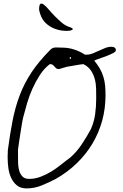

<svg xmlns="http://www.w3.org/2000/svg" viewBox="-20 -1046 683 1067"><path d="M22.5 -169.9Q22.5 -171.9 22.5 -177.2Q22.5 -182.6 22.9 -189.5Q23.4 -196.3 23.4 -201.7Q23.4 -207 23.4 -210Q35.2 -299.8 49.8 -375Q64.5 -450.2 89.8 -517.1Q115.2 -584 156.2 -645.5Q197.3 -707 261.7 -771.5Q274.4 -783.2 293.5 -782.2Q312.5 -781.2 329.1 -781.2Q360.4 -781.2 393.1 -770.5Q425.8 -759.8 452.1 -742.2H460.9Q478.5 -742.2 496.1 -749.5Q513.7 -756.8 530.8 -764.6Q547.9 -772.5 564.9 -779.3Q582 -786.1 599.6 -786.1Q609.4 -786.1 616.7 -781.7Q624 -777.3 624 -765.6Q624 -758.8 607.9 -750.5Q591.8 -742.2 570.3 -733.9Q548.8 -725.6 529.3 -719.2Q509.8 -712.9 503.9 -709Q522.5 -686.5 534.7 -665Q546.9 -643.6 554.2 -620.1Q561.5 -596.7 564 -571.8Q566.4 -546.9 566.4 -517.6Q566.4 -443.4 547.9 -375.5Q529.3 -307.6 493.7 -248Q458 -188.5 406.7 -138.7Q355.5 -88.9 290 -51.8Q252.9 -32.2 211.9 -15.6Q170.9 1 127.9 1Q94.7 1 74.2 -15.6Q53.7 -32.2 42 -57.6Q30.3 -83 26.4 -112.8Q22.5 -142.6 22.5 -169.9ZM80.1 -180.7Q80.1 -163.1 80.6 -140.6Q81.1 -118.2 86.4 -98.6Q91.8 -79.1 104.5 -65.4Q117.2 -51.8 142.6 -51.8Q173.8 -51.8 205.1 -63.5Q236.3 -75.2 265.1 -92.8Q293.9 -110.4 320.3 -131.8Q346.7 -153.3 371.1 -170.9Q407.2 -203.1 435.1 -245.1Q462.9 -287.1 485.4 -329.1Q502.9 -369.1 508.8 -411.6Q514.6 -454.1 514.6 -497.1Q514.6 -522.5 514.2 -551.3Q513.7 -580.1 506.8 -606.4Q500 -632.8 484.9 -654.8Q469.7 -676.8 443.4 -689.5Q437.5 -689.5 425.3 -687.5Q413.1 -685.5 399.4 -683.1Q385.7 -680.7 374 -678.7Q362.3 -676.8 356.4 -675.8Q355.5 -675.8 348.1 -673.8Q340.8 -671.9 332.5 -669.4Q324.2 -667 317.4 -665Q310.5 -663.1 308.6 -662.1H306.6Q296.9 -662.1 292 -666.5Q287.1 -670.9 283.2 -675.8Q279.3 -680.7 273.9 -685.1Q268.6 -689.5 258.8 -689.5H256.8Q225.6 -666 202.1 -629.9Q178.7 -593.8 160.6 -553.7Q142.6 -513.7 130.4 -472.2Q118.2 -430.7 109.4 -395.5Q106.4 -385.7 102.1 -359.9Q97.7 -334 93.3 -305.2Q88.9 -276.4 85 -250.5Q81.1 -224.6 80.1 -214.8ZM371.1 -728.5Q367.2 -728.5 367.2 -723.6Q367.2 -718.8 371.1 -718.8Q375 -718.8 375 -723.6Q375 -728.5 371.1 -728.5ZM197.3 -992.2Q197.3 -1018.6 204.1 -1023.9Q210.9 -1029.3 222.7 -1021Q234.4 -1012.7 250 -994.1Q265.6 -975.6 284.7 -956.1Q303.7 -936.5 324.2 -919.4Q344.7 -902.3 367.2 -895.5Q386.7 -888.7 384.3 -883.3Q381.8 -877.9 367.2 -875.5Q352.5 -873 329.1 -875.5Q305.7 -877.9 280.8 -887.7Q255.9 -897.5 234.4 -917.5Q212.9 -937.5 203.1 -969.7Q203.1 -969.7 202.1 -972.7Q201.2 -975.6 200.2 -979.5Q199.2 -983.4 198.2 -987.3Q197.3 -991.2 197.3 -992.2Z"/></svg>

Font: Cedarville Cursive
Style: Regular
Weight: 400
Designer: Kimberly Geswein
Foundry: Kimberly Geswein
Version: Version 1.001 2010